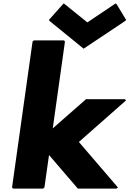

<svg xmlns="http://www.w3.org/2000/svg" viewBox="-20 -1105 767 1132"><path d="M716 -980 724 -987 669 -1078 662 -1085 495 -973 356 -1085 349 -1078 268 -987 274 -980 473 -818ZM723 -513 717 -520H487L291 -348L363 -860L357 -867H180L172 -860L51 0L57 7H234L242 0L269 -191L439 7H667L675 0L669 -7L445 -268Z"/></svg>

Font: Hussar Woodtype
Style: BlkObl
Weight: 900
Foundry: Cannot Into Space Fonts
Version: Version 1.07